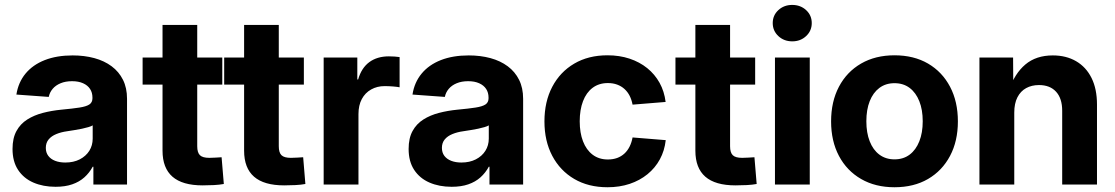

<svg xmlns="http://www.w3.org/2000/svg" viewBox="-20 -769 4647 800"><path d="M211.4 9.3Q159.7 9.3 119.1 -8.3Q78.6 -25.9 55.4 -61Q32.2 -96.2 32.2 -148.4Q32.2 -193.4 48.6 -223.1Q64.9 -252.9 93.5 -271Q122.1 -289.1 158.7 -298.6Q195.3 -308.1 235.4 -312Q282.7 -316.4 311 -320.8Q339.4 -325.2 352.3 -333.7Q365.2 -342.3 365.2 -359.4V-362.3Q365.2 -383.3 355.2 -398.4Q345.2 -413.6 326.2 -422.1Q307.1 -430.7 280.3 -430.7Q252.9 -430.7 232.4 -422.1Q211.9 -413.6 199.5 -398.9Q187 -384.3 183.1 -365.2L48.3 -375Q56.2 -425.8 86.4 -462.4Q116.7 -499 166.5 -518.6Q216.3 -538.1 282.7 -538.1Q331.5 -538.1 373 -526.9Q414.6 -515.6 445.1 -492.9Q475.6 -470.2 492.4 -436.5Q509.3 -402.8 509.3 -357.4V0H369.1V-74.2H366.2Q352.5 -48.8 331.5 -30Q310.5 -11.2 281 -1Q251.5 9.3 211.4 9.3ZM252 -91.8Q286.6 -91.8 312.3 -105Q337.9 -118.2 352.1 -140.6Q366.2 -163.1 366.2 -191.4V-246.6Q359.9 -242.7 348.1 -239.3Q336.4 -235.8 321.8 -232.7Q307.1 -229.5 291.3 -227.1Q275.4 -224.6 260.3 -222.2Q234.9 -218.8 214.6 -210.4Q194.3 -202.1 182.6 -188Q170.9 -173.8 170.9 -152.8Q170.9 -133.3 181.2 -119.6Q191.4 -106 209.7 -98.9Q228 -91.8 252 -91.8Z M906.2 -529.3V-416.5H574.2V-529.3ZM657.2 -665H801.8V-159.7Q801.8 -133.3 813 -122.3Q824.2 -111.3 852.1 -111.3Q862.8 -111.3 878.7 -112.3Q894.5 -113.3 903.3 -113.8L912.6 -2.4Q894.5 1 870.8 2.2Q847.2 3.4 824.2 3.4Q740.2 3.4 698.7 -32.7Q657.2 -68.8 657.2 -141.1Z M1246.1 -529.3V-416.5H914.1V-529.3ZM997.1 -665H1141.6V-159.7Q1141.6 -133.3 1152.8 -122.3Q1164.1 -111.3 1191.9 -111.3Q1202.6 -111.3 1218.5 -112.3Q1234.4 -113.3 1243.2 -113.8L1252.4 -2.4Q1234.4 1 1210.7 2.2Q1187 3.4 1164.1 3.4Q1080.1 3.4 1038.6 -32.7Q997.1 -68.8 997.1 -141.1Z M1328.6 0V-529.3H1468.8V-438H1472.2Q1486.3 -486.3 1519 -510.3Q1551.8 -534.2 1600.1 -534.2Q1612.3 -534.2 1624 -533.4Q1635.7 -532.7 1645 -531.2V-405.3Q1636.2 -407.2 1618.2 -408.7Q1600.1 -410.2 1582.5 -410.2Q1551.3 -410.2 1526.4 -396.2Q1501.5 -382.3 1487.5 -356.2Q1473.6 -330.1 1473.6 -293.5V0Z M1861.8 9.3Q1810.1 9.3 1769.5 -8.3Q1729 -25.9 1705.8 -61Q1682.6 -96.2 1682.6 -148.4Q1682.6 -193.4 1699 -223.1Q1715.3 -252.9 1743.9 -271Q1772.5 -289.1 1809.1 -298.6Q1845.7 -308.1 1885.7 -312Q1933.1 -316.4 1961.4 -320.8Q1989.7 -325.2 2002.7 -333.7Q2015.6 -342.3 2015.6 -359.4V-362.3Q2015.6 -383.3 2005.6 -398.4Q1995.6 -413.6 1976.6 -422.1Q1957.5 -430.7 1930.7 -430.7Q1903.3 -430.7 1882.8 -422.1Q1862.3 -413.6 1849.9 -398.9Q1837.4 -384.3 1833.5 -365.2L1698.7 -375Q1706.5 -425.8 1736.8 -462.4Q1767.1 -499 1816.9 -518.6Q1866.7 -538.1 1933.1 -538.1Q1981.9 -538.1 2023.4 -526.9Q2064.9 -515.6 2095.5 -492.9Q2126 -470.2 2142.8 -436.5Q2159.7 -402.8 2159.7 -357.4V0H2019.5V-74.2H2016.6Q2002.9 -48.8 1981.9 -30Q1960.9 -11.2 1931.4 -1Q1901.9 9.3 1861.8 9.3ZM1902.3 -91.8Q1937 -91.8 1962.6 -105Q1988.3 -118.2 2002.4 -140.6Q2016.6 -163.1 2016.6 -191.4V-246.6Q2010.3 -242.7 1998.5 -239.3Q1986.8 -235.8 1972.2 -232.7Q1957.5 -229.5 1941.7 -227.1Q1925.8 -224.6 1910.6 -222.2Q1885.3 -218.8 1865 -210.4Q1844.7 -202.1 1833 -188Q1821.3 -173.8 1821.3 -152.8Q1821.3 -133.3 1831.5 -119.6Q1841.8 -106 1860.1 -98.9Q1878.4 -91.8 1902.3 -91.8Z M2511.2 11.2Q2431.6 11.2 2372.6 -23.4Q2313.5 -58.1 2281 -119.9Q2248.5 -181.6 2248.5 -263.2Q2248.5 -345.2 2281 -407.2Q2313.5 -469.2 2372.6 -503.9Q2431.6 -538.6 2511.2 -538.6Q2561 -538.6 2603 -524.7Q2645 -510.7 2676.8 -485.1Q2708.5 -459.5 2728.3 -423.8Q2748 -388.2 2753.4 -344.2L2615.7 -333Q2611.8 -353.5 2603.5 -369.9Q2595.2 -386.2 2582 -398.2Q2568.8 -410.2 2551.5 -416.5Q2534.2 -422.9 2512.7 -422.9Q2475.6 -422.9 2449.2 -403.1Q2422.9 -383.3 2409.2 -347.4Q2395.5 -311.5 2395.5 -263.7Q2395.5 -215.8 2409.2 -180.2Q2422.9 -144.5 2449.2 -124.5Q2475.6 -104.5 2512.7 -104.5Q2534.2 -104.5 2551.5 -110.8Q2568.8 -117.2 2581.8 -129.2Q2594.7 -141.1 2603.3 -158.2Q2611.8 -175.3 2615.7 -196.3L2753.9 -185.1Q2749 -141.1 2729.5 -105.2Q2710 -69.3 2678 -43.2Q2646 -17.1 2603.8 -2.9Q2561.5 11.2 2511.2 11.2Z M3126.5 -529.3V-416.5H2794.4V-529.3ZM2877.4 -665H3022V-159.7Q3022 -133.3 3033.2 -122.3Q3044.4 -111.3 3072.3 -111.3Q3083 -111.3 3098.9 -112.3Q3114.7 -113.3 3123.5 -113.8L3132.8 -2.4Q3114.7 1 3091.1 2.2Q3067.4 3.4 3044.4 3.4Q2960.4 3.4 2918.9 -32.7Q2877.4 -68.8 2877.4 -141.1Z M3209 0V-529.3H3354V0ZM3281.2 -596.7Q3246.6 -596.7 3223.1 -618.7Q3199.7 -640.6 3199.7 -672.9Q3199.7 -705.1 3223.1 -726.8Q3246.6 -748.5 3280.8 -748.5Q3315.4 -748.5 3338.9 -726.8Q3362.3 -705.1 3362.3 -672.9Q3362.3 -640.6 3338.9 -618.7Q3315.4 -596.7 3281.2 -596.7Z M3707 11.2Q3627.4 11.2 3567.9 -23.2Q3508.3 -57.6 3475.6 -119.4Q3442.9 -181.2 3442.9 -263.2Q3442.9 -345.7 3475.6 -407.7Q3508.3 -469.7 3567.9 -504.2Q3627.4 -538.6 3707 -538.6Q3787.6 -538.6 3846.7 -504.2Q3905.8 -469.7 3938.5 -407.7Q3971.2 -345.7 3971.2 -263.2Q3971.2 -181.2 3938.5 -119.4Q3905.8 -57.6 3846.7 -23.2Q3787.6 11.2 3707 11.2ZM3707 -105Q3744.1 -105 3770.3 -124.8Q3796.4 -144.5 3810.5 -180.2Q3824.7 -215.8 3824.7 -263.7Q3824.7 -311.5 3810.5 -347.2Q3796.4 -382.8 3770.3 -402.6Q3744.1 -422.4 3707 -422.4Q3670.4 -422.4 3644 -402.6Q3617.7 -382.8 3603.8 -347.4Q3589.8 -312 3589.8 -263.7Q3589.8 -215.8 3603.8 -180.2Q3617.7 -144.5 3644 -124.8Q3670.4 -105 3707 -105Z M4206.1 -299.8V0H4061V-529.3H4201.2L4202.1 -394H4184.6Q4207.5 -462.4 4252.2 -500.2Q4296.9 -538.1 4366.7 -538.1Q4422.4 -538.1 4463.9 -513.9Q4505.4 -489.7 4528.1 -444.1Q4550.8 -398.4 4550.8 -333.5V0H4405.8V-307.6Q4405.8 -358.9 4380.4 -386.7Q4355 -414.6 4309.1 -414.6Q4278.8 -414.6 4255.6 -401.9Q4232.4 -389.2 4219.2 -363.5Q4206.1 -337.9 4206.1 -299.8Z"/></svg>

Font: Inter 24pt
Style: Bold
Weight: 700
Designer: Rasmus Andersson
Foundry: rsms
Version: Version 4.001;git-66647c0bb